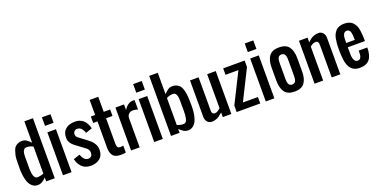

<svg xmlns="http://www.w3.org/2000/svg" viewBox="-23 -1747 5152 2628"><g transform="rotate(-20 2553.5 -433.5)"><path d="M326.7 -563V-874.5H451.7V0H326.7V-56.6Q298.3 -27.3 269 -9.3Q239.7 8.8 202.6 8.8Q166 8.8 137.7 -9.8Q86.9 -43 65.9 -118.7Q45.4 -194.8 45.4 -281.7V-287.6Q45.4 -442.4 54.2 -479.5Q63 -516.6 74.2 -547.9Q85.4 -579.1 101.6 -594.7Q117.7 -610.4 142.6 -622.1Q167.5 -633.8 204.6 -633.8Q241.7 -633.8 270 -613.3Q298.3 -592.8 326.7 -563ZM232.9 -531.2Q208.5 -531.2 198.7 -519.5Q189 -507.8 184.1 -500Q169.9 -475.1 169.9 -398.4L170.4 -344.2Q170.4 -322.8 169.9 -293Q169.9 -263.2 169.9 -241.7Q169.9 -219.7 171.9 -204.1Q173.8 -188.5 175.8 -170.4Q179.7 -140.6 193.8 -117.2Q208 -93.8 232.9 -93.8Q278.3 -93.8 326.7 -113.3V-506.3Q284.7 -531.2 232.9 -531.2Z M571.3 -843.8H696.3V-718.8H571.3ZM571.3 -625H696.3V0H571.3Z M879.9 -187.5Q913.1 -93.8 974.6 -93.8Q1036.1 -93.8 1036.1 -163.1Q1036.1 -199.7 1004.9 -228.5L879.9 -322.3Q811.5 -368.7 793.9 -419.9Q786.1 -442.4 786.1 -468.8Q786.1 -548.8 836.9 -591.3Q887.7 -633.8 973.6 -633.8Q1087.9 -633.8 1138.7 -532.2Q1153.3 -503.9 1161.1 -468.8L1067.4 -437.5Q1043 -503.9 1008.3 -522.5Q992.7 -531.2 968.3 -531.2Q944.3 -531.2 927.7 -514.6Q911.1 -498 911.1 -468.8Q911.1 -439.5 942.4 -416L1067.4 -322.3Q1136.7 -267.6 1153.8 -209.5Q1161.1 -184.6 1161.1 -156.2Q1161.1 -76.2 1110.4 -33.7Q1059.6 8.8 977.5 8.8Q896.5 8.8 849.6 -37.1Q802.7 -83 786.1 -156.2Z M1408.7 8.8Q1335 8.8 1301.8 -28.8Q1268.6 -66.4 1267.1 -142.6V-531.2H1204.6V-625H1267.1V-843.8H1392.1V-625H1485.8V-531.2H1392.1V-166.5Q1392.1 -128.9 1402.3 -111.3Q1412.6 -93.8 1443.8 -93.8Q1458 -93.8 1485.8 -98.6V2.9Q1439 8.8 1408.7 8.8Z M1824.2 -633.8Q1825.7 -633.8 1844.2 -631.8V-493.7Q1809.6 -507.3 1772.5 -507.3Q1735.4 -507.3 1711.9 -483.9Q1688 -460.4 1688 -421.9V0H1563V-625H1688V-541.5Q1707 -579.1 1743.2 -606.4Q1779.3 -633.8 1824.2 -633.8Z M1900.4 -843.8H2025.4V-718.8H1900.4ZM1900.4 -625H2025.4V0H1900.4Z M2551.3 -281.7Q2550.8 -137.2 2503.9 -56.6Q2487.3 -28.3 2459 -9.8Q2430.7 8.8 2394 8.8Q2356.9 8.8 2327.6 -9.3Q2298.3 -27.3 2270 -56.6V0H2145V-874.5H2270V-563Q2323.2 -619.1 2356.9 -628.9Q2375 -633.8 2401.9 -633.8Q2428.7 -633.8 2453.6 -622.1Q2478.5 -610.4 2494.6 -594.7Q2510.7 -578.6 2522 -548.3Q2543 -492.2 2546.9 -432.1Q2551.3 -372.1 2551.3 -290ZM2363.8 -531.2Q2312 -531.2 2270 -506.3V-113.3Q2318.4 -93.8 2363.8 -93.8Q2404.3 -93.8 2417 -150.4Q2427.7 -196.8 2427.2 -266.6L2426.3 -344.2L2426.8 -401.9Q2426.8 -475.1 2411.1 -503.4Q2395.5 -531.2 2363.8 -531.2Z M2648.9 -92.3V-625H2773.9V-130.4Q2774.4 -110.8 2786.1 -98.6Q2797.9 -86.4 2812.5 -86.4Q2827.1 -86.4 2836.9 -88.9Q2846.7 -91.8 2856.4 -97.7Q2866.2 -103.5 2871.1 -107.4Q2877 -111.3 2886.7 -119.6Q2896.5 -128.4 2898.9 -130.4V-625H3023.9V0H2898.9V-67.4Q2840.8 -17.1 2821.3 -8.8Q2779.3 8.8 2738.8 8.8Q2698.7 8.8 2673.8 -20.5Q2648.9 -49.8 2648.9 -92.3Z M3132.3 -531.2V-625H3444.8V-531.2L3226.1 -93.8H3444.8V0H3101.1V-93.8L3319.8 -531.2Z M3525.4 -843.8H3650.4V-718.8H3525.4ZM3525.4 -625H3650.4V0H3525.4Z M3895 -501Q3886.2 -478.5 3884.8 -456.5Q3883.3 -434.6 3883.3 -406.2V-218.8Q3882.8 -160.2 3886.7 -147.5Q3890.6 -134.8 3895 -124Q3899.4 -113.3 3906.2 -107.4Q3913.1 -101.6 3922.9 -97.7Q3932.6 -93.8 3945.8 -93.8Q3959 -93.8 3968.8 -97.7Q3978.5 -101.6 3985.4 -107.4Q3992.2 -113.3 3996.6 -124Q4005.4 -146.5 4006.8 -168.5Q4008.3 -190.4 4008.3 -218.8V-406.2Q4008.8 -464.8 4004.9 -477.5Q4001 -490.2 3996.6 -501Q3992.2 -511.7 3985.4 -517.6Q3978.5 -523.4 3968.8 -527.3Q3959 -531.2 3945.8 -531.2Q3932.6 -531.2 3922.9 -527.3Q3913.1 -523.4 3906.2 -517.6Q3899.4 -511.7 3895 -501ZM3758.3 -218.8V-406.2Q3758.3 -516.6 3801.8 -575.2Q3845.2 -633.8 3945.8 -633.8Q4046.4 -633.8 4089.8 -575.2Q4133.3 -516.6 4133.3 -406.2V-218.8Q4133.3 -108.4 4089.8 -49.8Q4046.4 8.8 3945.8 8.8Q3845.2 8.8 3801.8 -49.8Q3758.3 -108.4 3758.3 -218.8Z M4523.4 -633.8Q4561 -633.8 4585.9 -604.5Q4610.8 -575.2 4610.8 -532.7V0H4485.8V-468.8Q4485.8 -502 4476.6 -516.6Q4467.8 -531.2 4445.3 -531.2Q4422.9 -531.2 4404.8 -523.9Q4386.7 -516.6 4360.8 -494.6V0H4235.8V-625H4360.8V-557.6Q4388.7 -583 4406.2 -596.7Q4423.8 -610.4 4455.1 -622.1Q4486.3 -633.8 4523.4 -633.8Z M4958.5 -375Q4958.5 -451.2 4950.2 -481.4Q4936.5 -531.2 4897.5 -531.2Q4836.9 -531.2 4834.5 -431.2Q4833.5 -399.4 4833.5 -388.2V-375ZM4833.5 -281.2Q4833.5 -204.1 4835 -185.5Q4846.2 -96.7 4896 -93.8Q4927.7 -93.8 4940.9 -113.8Q4954.1 -133.8 4956.5 -157.7Q4959 -181.6 4959 -218.8H5083.5Q5083.5 -106.4 5039.1 -48.8Q4994.1 8.8 4893.6 8.8Q4793 8.8 4750.5 -68.4Q4723.6 -116.7 4716.3 -180.7Q4708.5 -244.6 4708.5 -309.1Q4708 -373.5 4710.9 -409.2Q4713.9 -444.3 4720.7 -481.4Q4727.5 -518.6 4741.2 -544.4Q4754.9 -570.3 4774.4 -591.8Q4794.9 -613.3 4825.2 -623Q4855.5 -633.8 4896 -633.8Q4936.5 -633.8 4966.8 -623Q4997.1 -612.3 5017.6 -591.8Q5059.1 -548.3 5071.3 -481.9Q5083.5 -416 5083.5 -327.1V-312.5H4833.5Z"/></g></svg>

Font: Oswald
Style: Book
Weight: 400
Designer: vernon adams
Foundry: vernon adams
Version: Version 1.000